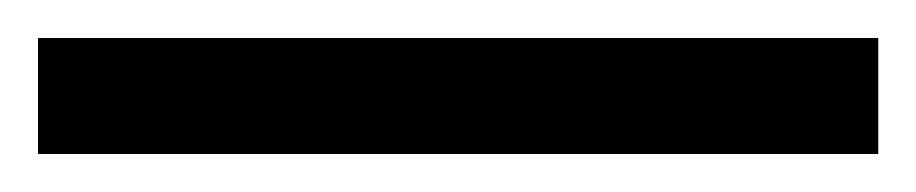

<svg xmlns="http://www.w3.org/2000/svg" viewBox="-20 -2 482 101"><path d="M0 79V18H442V79Z"/></svg>

Font: Manuale
Style: Bold
Weight: 700
Version: Version 1.002